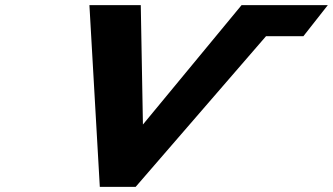

<svg xmlns="http://www.w3.org/2000/svg" viewBox="-20 -723 1285 741"><path d="M365.2 -1.9H503.6L1006.7 -583.3H1150.9L1245.1 -703.1H912.2L531.6 -242.4L523.3 -703.1H325.1Z"/></svg>

Font: Hussar
Style: BdWideOblFour
Weight: 700
Foundry: Cannot Into Space Fonts
Version: Version 2.00